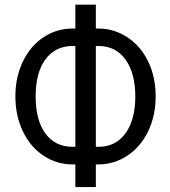

<svg xmlns="http://www.w3.org/2000/svg" viewBox="-20 -760 717 810"><path d="M384.3 -565.9V-140.6H395.5Q468.3 -140.6 509.5 -197.8Q550.8 -254.9 550.8 -352.5Q550.8 -450.2 510.5 -507.3Q470.2 -564.5 398.9 -565.9ZM286.1 -565.9Q213.9 -565.9 172.1 -510Q130.4 -454.1 130.4 -353.5Q130.4 -252.9 171.4 -197Q212.4 -141.1 285.2 -140.6H297.9V-565.9ZM384.3 -639.6H396.5Q462.4 -639.2 518.3 -602.1Q574.2 -564.9 605.5 -499.8Q636.7 -434.6 636.7 -353.5Q636.7 -272.5 605.5 -207Q574.2 -141.6 518.6 -104.2Q462.9 -66.9 396 -66.4H384.3V29.3H297.9V-66.4H286.1Q218.8 -66.4 163.1 -103.5Q107.4 -140.6 76.2 -206.5Q44.9 -272.5 44.9 -353.5Q44.9 -434.6 76.4 -500.2Q107.9 -565.9 163.3 -602.8Q218.8 -639.6 286.6 -639.6H297.9V-740.2H384.3Z"/></svg>

Font: RobotoCondensed-Regular
Style: Regular
Weight: 400
Designer: Google
Version: Version 2.001201; 2014